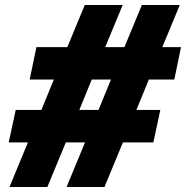

<svg xmlns="http://www.w3.org/2000/svg" viewBox="-20 -750 746 770"><path d="M701 -730 631 -561H706L679 -431H577L527 -309H623L595 -179H473L399 0H247L321 -179H244L170 0H18L92 -179H15L43 -309H146L196 -431H99L126 -561H250L320 -730H472L402 -561H479L549 -730ZM298 -309H375L425 -431H348Z"/></svg>

Font: Nacelle Black
Style: Italic
Weight: 900
Italic angle: -12°
Designer: Sora Sagano
Foundry: Sora Sagano
Version: Version 1.000;FEAKit 1.0